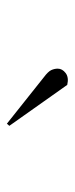

<svg xmlns="http://www.w3.org/2000/svg" viewBox="146 -946 213 544"><g transform="rotate(90 252.0 -673.5)"><path d="M336 -594 330 -587 198 -692Q182 -704 178 -713Q174 -722 174 -731Q174 -744 186.5 -753.5Q199 -763 220 -758Z"/></g></svg>

Font: Display Extralight
Style: Italic
Weight: 200
Italic angle: -2°
Designer: Latin by Veronika Burian and Jose Scaglione. Greek by Irene Vlachou. Cyrillic by Vera Evstafieva
Foundry: TypeTogether
Version: Version 3.002